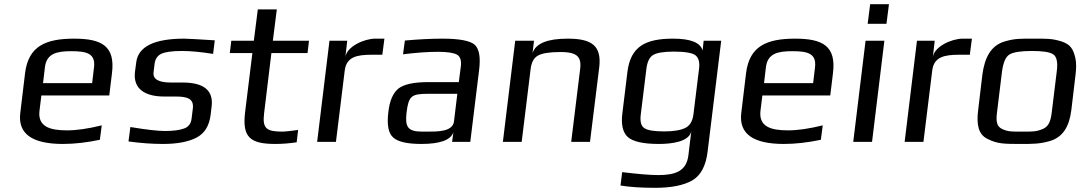

<svg xmlns="http://www.w3.org/2000/svg" viewBox="-20 -679 5191 919"><path d="M335 -494C198 -494 116 -458 100 -329L77 -138C65 -39 133 10 281 10C337 10 397 3 458 -10L467 -79C402 -63 347 -55 301 -55C218 -55 160 -73 169 -149L178 -222H503L516 -329C532 -458 468 -494 335 -494ZM322 -434C395 -434 438 -423 430 -357L421 -281H186L195 -357C203 -423 251 -434 322 -434Z M766 -217H821C874 -217 909 -208 903 -160L897 -111C894 -87 882 -71 861 -64C840 -56 809 -52 769 -52C737 -52 682 -58 604 -71L595 -2C653 6 708 10 760 10C828 10 881 0 920 -20C959 -40 981 -76 988 -128L993 -170C1002 -246 956 -284 854 -284H798C739 -284 711 -300 715 -333L720 -374C723 -396 733 -412 751 -421C769 -430 802 -435 850 -435C894 -435 944 -430 1000 -421L1008 -486C926 -491 878 -494 862 -494C718 -494 641 -456 632 -380L626 -335C616 -252 676 -217 766 -217Z M1244 -136 1279 -425H1452L1459 -484H1286L1305 -634H1214L1195 -484H1087L1080 -425H1188L1153 -141C1139 -22 1177 10 1298 10C1333 10 1367 7 1400 2L1407 -57C1369 -52 1345 -49 1334 -49C1257 -49 1235 -62 1244 -136Z M1633 -405 1642 -484H1557L1498 0H1588L1630 -341C1638 -407 1688 -417 1760 -417H1810L1820 -494H1776C1723 -494 1639 -456 1633 -405Z M2231 0 2273 -342C2281 -404 2274 -445 2252 -465C2230 -484 2179 -494 2098 -494C2044 -494 1984 -491 1918 -485L1909 -419C1972 -427 2028 -431 2077 -431C2122 -431 2153 -426 2168 -417C2183 -408 2189 -390 2186 -363L2176 -286H2031C1962 -286 1915 -276 1888 -256C1862 -235 1845 -198 1839 -144C1831 -82 1839 -41 1862 -21C1885 0 1930 10 1997 10C2087 10 2138 -9 2150 -46L2144 0ZM1926 -141C1936 -220 1949 -230 2030 -230H2169L2153 -98C2147 -47 2071 -49 2019 -49H2001C1931 -49 1918 -72 1926 -141Z M2697 -494C2600 -494 2544 -471 2529 -425L2536 -484H2446L2387 0H2477L2520 -350C2524 -381 2535 -402 2555 -413C2574 -424 2610 -430 2663 -430C2685 -430 2704 -428 2718 -424C2752 -414 2762 -391 2757 -350L2714 0H2804L2848 -355C2861 -461 2812 -494 2697 -494Z M2983 -334 2959 -137C2952 -83 2961 -45 2985 -23C3010 -1 3059 10 3134 10C3194 10 3280 0 3289 -52L3275 64C3266 140 3213 159 3131 159C3091 159 3034 154 2958 145L2950 209C2992 216 3047 220 3116 220C3193 220 3252 208 3293 185C3334 161 3359 115 3367 46L3432 -484H3348L3343 -437C3333 -475 3286 -494 3202 -494C3071 -494 2998 -458 2983 -334ZM3299 -131C3295 -99 3282 -78 3261 -67C3239 -56 3205 -50 3160 -50C3111 -50 3079 -55 3064 -66C3048 -76 3043 -98 3047 -131L3074 -350C3078 -382 3088 -404 3105 -415C3122 -426 3155 -432 3205 -432C3258 -432 3293 -426 3308 -415C3324 -403 3330 -381 3326 -350Z M3786 -494C3649 -494 3567 -458 3551 -329L3528 -138C3516 -39 3584 10 3732 10C3788 10 3848 3 3909 -10L3918 -79C3853 -63 3798 -55 3752 -55C3669 -55 3611 -73 3620 -149L3629 -222H3954L3967 -329C3983 -458 3919 -494 3786 -494ZM3773 -434C3846 -434 3889 -423 3881 -357L3872 -281H3637L3646 -357C3654 -423 3702 -434 3773 -434Z M4223 -565 4235 -659H4145L4133 -565ZM4154 0 4213 -484H4123L4064 0Z M4445 -405 4454 -484H4369L4310 0H4400L4442 -341C4450 -407 4500 -417 4572 -417H4622L4632 -494H4588C4535 -494 4451 -456 4445 -405Z M5128 -321C5132 -353 5132 -380 5127 -402C5117 -445 5103 -467 5060 -481C5014 -495 4990 -494 4927 -494C4864 -494 4839 -495 4790 -481C4724 -462 4693 -405 4682 -321L4662 -153C4653 -82 4663 -35 4707 -14C4754 10 4788 10 4865 10C4926 10 4954 10 5002 -3C5067 -21 5098 -72 5108 -153ZM5014 -140C5009 -100 5000 -74 4972 -62C4940 -48 4919 -49 4872 -49C4825 -49 4804 -48 4776 -62C4750 -74 4747 -100 4752 -140L4776 -336C4782 -381 4794 -408 4813 -419C4833 -430 4868 -435 4919 -435C4971 -435 5005 -430 5021 -419C5038 -408 5044 -381 5038 -336Z"/></svg>

Font: Gamestation Text
Style: Italic
Weight: 400
Designer: Jonas Hecksher
Foundry: Jonas Hecksher, Playtypeª, e-types AS
Version: Version 1.003